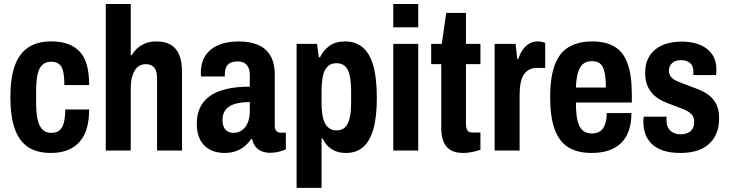

<svg xmlns="http://www.w3.org/2000/svg" viewBox="-20 -744 3601 949"><path d="M231.1 12Q161.8 12 117.9 -17.6Q74.1 -47.2 52.7 -108.2Q31.3 -169.2 31.3 -263.2Q31.3 -360.6 53.8 -421.1Q76.4 -481.6 121.2 -510.5Q165.9 -539.4 232.7 -539.4Q279.5 -539.4 315.2 -526.7Q350.8 -513.9 374.5 -488.4Q398.3 -462.9 409.5 -421.7Q420.7 -380.6 420.7 -323.6H298Q298 -364.9 292.3 -390.3Q286.6 -415.8 272.1 -427.3Q257.6 -438.9 232.3 -438.9Q208 -438.9 191 -424.7Q173.9 -410.5 166.2 -378.7Q158.6 -347 158.6 -291.7V-233Q158.6 -190.2 164.8 -157.7Q171 -125.1 187.8 -106.2Q204.6 -87.3 232.7 -87.3Q258.2 -87.3 272.8 -98.6Q287.5 -109.8 294.9 -135.3Q302.4 -160.8 302.4 -202.8H420.7Q420.7 -152.2 409.6 -112.3Q398.5 -72.5 374.7 -44.7Q351 -16.9 315.5 -2.5Q280 12 231.1 12Z M502.8 0V-724.2H626.2V-471H631.2Q644.2 -493.3 662.2 -508.4Q680.2 -523.4 703.3 -531.3Q726.4 -539.2 753.2 -539.2Q795.1 -539.2 823.4 -523Q851.6 -506.7 865.6 -473.3Q879.7 -439.8 879.7 -386.7V0H756.3V-356.2Q756.3 -373.5 753.2 -386.8Q750 -400.1 743 -408.8Q736.1 -417.6 725.7 -422.2Q715.3 -426.9 700.6 -426.9Q677.1 -426.9 660.4 -412.8Q643.8 -398.7 635 -371.8Q626.2 -345 626.2 -306.3V0Z M1088.9 12Q1061.1 12 1036.7 3.8Q1012.3 -4.4 993.3 -21.7Q974.3 -38.9 963.5 -66.5Q952.7 -94.1 952.7 -133.7Q952.7 -178.7 969 -212.6Q985.3 -246.4 1017.4 -269.3Q1049.4 -292.2 1099.2 -304Q1148.9 -315.7 1214.7 -315.7V-372.2Q1214.7 -393.7 1208.5 -408.3Q1202.3 -423 1189.4 -431.7Q1176.5 -440.3 1154.7 -440.3Q1130.1 -440.3 1115.7 -431.6Q1101.3 -422.9 1096.3 -408.4Q1091.3 -394 1091.3 -375.5V-365.9H973.8Q972.8 -370.9 972.8 -375.1Q972.8 -379.3 972.8 -384.8Q972.8 -436.4 996.2 -470.5Q1019.5 -504.7 1061.3 -522Q1103.2 -539.2 1159.3 -539.2Q1212.5 -539.2 1252.7 -523.3Q1292.9 -507.3 1315.4 -470.9Q1338 -434.5 1338 -372.9V-122.1Q1338 -105.8 1345.8 -97Q1353.6 -88.1 1367.2 -88.1H1392.9V-5.7Q1378 1 1358.1 6.1Q1338.2 11.2 1314.9 11.2Q1289.4 11.2 1270.6 2.4Q1251.8 -6.3 1240.8 -21.8Q1229.8 -37.3 1226.4 -57H1221.4Q1208.4 -37.7 1190.2 -22.1Q1172 -6.6 1147.2 2.7Q1122.5 12 1088.9 12ZM1134.7 -87.5Q1152.2 -87.5 1166.9 -94.8Q1181.6 -102.2 1192.4 -116.2Q1203.2 -130.1 1208.9 -149.8Q1214.7 -169.6 1214.7 -194.3V-239.4Q1165.9 -239.4 1136.2 -228.9Q1106.6 -218.5 1093.2 -198.9Q1079.8 -179.3 1079.8 -151.7Q1079.8 -131 1086.1 -116.6Q1092.4 -102.2 1104.4 -94.8Q1116.4 -87.5 1134.7 -87.5Z M1446 184.5V-527.2H1547L1555.9 -460.9H1561.9Q1578.3 -495.9 1608.7 -517.5Q1639.1 -539.2 1685.3 -539.2Q1737.4 -539.2 1772.7 -509.7Q1808 -480.1 1825.3 -418.7Q1842.6 -357.3 1842.6 -260.6Q1842.6 -165.2 1825.3 -105.3Q1808 -45.4 1774.3 -16.7Q1740.6 12 1690.5 12Q1661.5 12 1639.7 3.5Q1618 -5 1601.7 -20.8Q1585.4 -36.6 1574.6 -59.1H1569.4V184.5ZM1643 -99.5Q1669.6 -99.5 1685.2 -114.5Q1700.8 -129.5 1708.1 -160.1Q1715.5 -190.7 1715.5 -239.9V-290.4Q1715.5 -339 1708.5 -370.4Q1701.6 -401.8 1685.6 -416.7Q1669.6 -431.6 1643.2 -431.6Q1615.4 -431.6 1599 -415.3Q1582.7 -399 1575.9 -367.4Q1569.2 -335.8 1569.2 -289.6V-241.5Q1569.2 -205.4 1573.1 -178.8Q1577.1 -152.1 1586.2 -134.9Q1595.3 -117.8 1609.4 -108.7Q1623.5 -99.5 1643 -99.5Z M1923.8 -608.8V-724.2H2047.2V-608.8ZM1923.8 0V-527.2H2047.2V0Z M2269.6 12Q2229.3 12 2205.4 -3.1Q2181.4 -18.3 2171.2 -46.3Q2161 -74.3 2161 -109.9V-426.9H2111.2V-527.2H2163.6L2185.7 -680.2H2283.1V-527.2H2354.6V-426.9H2283.1V-132.9Q2283.1 -110.4 2290.1 -99.6Q2297.1 -88.8 2316 -88.8H2354.6V-3.2Q2341.1 1 2326.2 4.6Q2311.3 8.2 2297 10.1Q2282.7 12 2269.6 12Z M2424.8 0V-527.2H2528.2L2536.7 -452.7H2541.7Q2550.7 -479.4 2563.9 -498.4Q2577.1 -517.4 2595.9 -528.4Q2614.7 -539.4 2637.7 -539.4Q2648.2 -539.4 2657.8 -537.2Q2667.5 -535 2674.7 -531.8V-408.2H2633.3Q2611.7 -408.2 2595.5 -399.7Q2579.3 -391.2 2568.7 -374.7Q2558.1 -358.2 2553.1 -332.3Q2548.2 -306.5 2548.2 -271.8V0Z M2904.7 12Q2834.1 12 2788.9 -16Q2743.7 -44 2721.5 -104.9Q2699.3 -165.8 2699.3 -263.2Q2699.3 -363 2722.2 -423.6Q2745.1 -484.2 2791.6 -511.7Q2838.1 -539.2 2907.8 -539.2Q2973 -539.2 3016.5 -514Q3060 -488.8 3081.4 -431.4Q3102.9 -374 3102.9 -275.7V-237.3H2826.6Q2826.4 -185.2 2833.7 -151.5Q2841.1 -117.9 2858.2 -101.1Q2875.3 -84.4 2905.7 -84.4Q2923.2 -84.4 2936.8 -90.2Q2950.5 -96 2959.4 -108Q2968.3 -120.1 2973.7 -139.4Q2979 -158.7 2978.8 -185H3100.9Q3100.9 -135.3 3087.8 -98.1Q3074.7 -60.9 3049.4 -36.5Q3024.2 -12.2 2987.9 -0.1Q2951.7 12 2904.7 12ZM2826.4 -311.2H2974.6Q2974.6 -346.6 2971 -371.4Q2967.4 -396.3 2959.6 -412.1Q2951.7 -427.9 2938.3 -434.9Q2924.9 -441.8 2906.2 -441.8Q2877.8 -441.8 2861 -427.1Q2844.1 -412.4 2836.2 -383.6Q2828.4 -354.8 2826.4 -311.2Z M3344.3 12Q3293.9 12 3259.3 0.6Q3224.7 -10.8 3202.5 -31.7Q3180.3 -52.6 3170 -81.2Q3159.8 -109.8 3159.8 -144.7Q3159.8 -149.4 3160.3 -155.7Q3160.8 -161.9 3161.8 -167.3H3274.7Q3274.5 -161.9 3274.5 -157.4Q3274.5 -152.9 3274.5 -147.9Q3274.5 -126.8 3282.8 -111.8Q3291 -96.9 3307.2 -88.6Q3323.4 -80.4 3344.1 -80.4Q3364.5 -80.4 3379.3 -86.9Q3394.1 -93.4 3402.7 -106.9Q3411.2 -120.4 3411.2 -141.4Q3411.2 -166.1 3396.6 -180.4Q3382 -194.6 3358.7 -204.1Q3335.3 -213.5 3308.9 -223.1Q3283.7 -231.9 3259.3 -242.8Q3234.9 -253.7 3214.4 -271.7Q3193.9 -289.7 3181.4 -316.8Q3168.9 -343.9 3168.9 -384.1Q3168.9 -424.3 3182.7 -453.1Q3196.4 -482 3221.1 -501.3Q3245.8 -520.7 3279 -529.5Q3312.2 -538.4 3350.1 -538.4Q3387.3 -538.4 3418.9 -529.5Q3450.5 -520.7 3473.3 -503.2Q3496.1 -485.7 3508.5 -460.7Q3520.8 -435.8 3520.8 -402.7Q3520.8 -396.1 3520.3 -387.2Q3519.8 -378.3 3519.8 -373.1H3406.9V-391Q3406.9 -409.3 3399.5 -421.7Q3392.2 -434.1 3378.3 -440.5Q3364.3 -446.8 3345.9 -446.8Q3332.3 -446.8 3320.8 -443Q3309.4 -439.1 3301.9 -432.1Q3294.3 -425.1 3290.3 -416.1Q3286.3 -407 3286.3 -394.7Q3286.3 -374 3298.8 -361.4Q3311.3 -348.7 3332.4 -340.3Q3353.5 -331.8 3377.5 -323Q3403.5 -313.3 3430.8 -302.7Q3458.2 -292.1 3481.5 -275.2Q3504.8 -258.3 3519.5 -230.7Q3534.3 -203.1 3534.3 -160.3Q3534.3 -113.8 3519.6 -81.5Q3505 -49.1 3479.5 -28.2Q3454 -7.2 3419.7 2.4Q3385.4 12 3344.3 12Z"/></svg>

Font: Archivo SemiBold Condensed
Style: Regular
Weight: 600
Width: 3
Version: Version 2.001